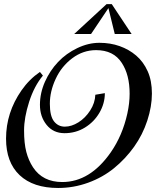

<svg xmlns="http://www.w3.org/2000/svg" viewBox="-20 -915 769 946"><path d="M266.6 11.2Q143.6 11.2 76.7 -52Q9.8 -115.2 9.8 -231.9Q9.8 -360.4 85.9 -469.7Q124.5 -524.9 176.8 -560.5L191.4 -542.5Q148.4 -490.7 123.5 -413.1Q98.6 -335.4 98.6 -272.2Q98.6 -209 109.6 -166.7Q120.6 -124.5 142.6 -90.8Q190.4 -18.1 286.6 -18.1Q423.8 -18.1 525.9 -164.6Q583.5 -247.6 607.4 -355.5Q618.7 -406.7 618.7 -453.1Q618.7 -499.5 609.1 -537.4Q599.6 -575.2 580.1 -605Q539.6 -668 453.6 -668Q389.2 -668 335.9 -627.9Q282.7 -587.9 254.2 -526.1Q225.6 -464.4 225.6 -403.8Q225.6 -343.3 246.1 -317.1Q266.6 -291 299.6 -291Q332.5 -291 366.5 -312.3Q400.4 -333.5 424.3 -370.6Q448.2 -407.7 449.7 -448.2L496.6 -456.1Q496.6 -405.3 470 -359.6Q443.4 -314 398.2 -286.4Q353 -258.8 297.9 -258.8Q242.7 -258.8 209.7 -299.6Q176.8 -340.3 176.8 -398.4Q176.8 -456.5 201.4 -512Q226.1 -567.4 266.1 -609.6Q306.2 -651.9 360.8 -678Q415.5 -704.1 469.7 -704.1Q523.9 -704.1 569.8 -687.7Q615.7 -671.4 651.1 -641.1Q686.5 -610.8 707.5 -564.2Q728.5 -517.6 728.5 -454.1Q728.5 -390.6 705.8 -321Q683.1 -251.5 640.9 -192.1Q598.6 -132.8 542.5 -86.9Q486.3 -41 414.6 -14.9Q342.8 11.2 266.6 11.2ZM504.9 -894.5H530.8L628.4 -747.6H545.4L514.2 -875L428.7 -747.6H345.7Z"/></svg>

Font: Niconne
Style: Regular
Weight: 400
Designer: Vernon Adams
Foundry: Vernon Adams
Version: Version 1.002